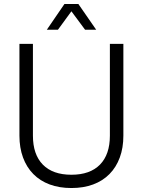

<svg xmlns="http://www.w3.org/2000/svg" viewBox="-20 -932 720 968"><path d="M340 16Q279 16 230.5 -2Q182 -20 148 -54.5Q114 -89 96 -138Q78 -187 78 -248V-711H146V-248Q146 -153 196 -102Q246 -51 340 -51Q434 -51 484 -102Q534 -153 534 -248V-711H602V-248Q602 -187 584 -138Q566 -89 532 -54.5Q498 -20 449.5 -2Q401 16 340 16ZM216 -782 305 -912H375L465 -782H409L340 -875L272 -782Z"/></svg>

Font: Geist Light
Style: Regular
Weight: 400
Designer: Basement.studio, Andrés Briganti, Mateo Zaragoza
Foundry: Basement.studio, Vercel, Andrés Briganti, Guido Ferreyra, Mateo Zaragoza
Version: Version 1.401